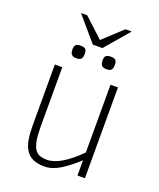

<svg xmlns="http://www.w3.org/2000/svg" viewBox="-151 -909 845 1018"><g transform="rotate(20 271.0 -400.5)"><path d="M404.8 0V-85.9Q354.5 -39.6 310.1 -12.2Q265.6 15.1 223.1 15.1Q182.6 15.1 157 2.9Q131.3 -9.3 116.7 -33Q102.1 -56.6 96.4 -91.1Q90.8 -125.5 90.8 -169.9V-512.2H132.8V-176.8Q132.8 -128.9 138.2 -99.1Q143.6 -69.3 154.8 -52.2Q166 -35.2 183.3 -29.1Q200.7 -22.9 224.1 -22.9Q297.9 -22.9 404.8 -129.9V-512.2H446.8V0ZM390.6 -619.1Q390.6 -600.6 383.8 -591.3Q377 -582 356 -582Q344.7 -582 337.9 -585Q331.1 -587.9 327.4 -593Q323.7 -598.1 322.3 -605Q320.8 -611.8 320.8 -619.1Q320.8 -635.7 327.6 -644.3Q334.5 -652.8 356 -652.8Q377.4 -652.8 384 -644.5Q390.6 -636.2 390.6 -619.1ZM220.7 -619.1Q220.7 -600.6 213.9 -591.3Q207 -582 186 -582Q174.8 -582 168 -585Q161.1 -587.9 157.5 -593Q153.8 -598.1 152.3 -605Q150.9 -611.8 150.9 -619.1Q150.9 -635.7 157.7 -644.3Q164.6 -652.8 186 -652.8Q207.5 -652.8 214.1 -644.5Q220.7 -636.2 220.7 -619.1ZM163.1 -815.9 271 -715.8 378.9 -815.9H414.1L297.9 -680.2H243.7L127.9 -815.9Z"/></g></svg>

Font: Clear Sans Thin
Style: Regular
Weight: 250
Foundry: Intel Corporation
Version: Version 1.00